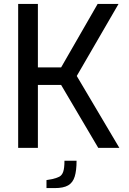

<svg xmlns="http://www.w3.org/2000/svg" viewBox="-20 -757 658 983"><path d="M73 0V-737H174V-412H293L480 -737H587L373 -368L591 0H483L293 -322H174V0ZM218 206V165L247 160Q269 155 283 148Q297 141 303.5 122.5Q310 104 310 66H372Q372 116 362.5 147Q353 178 329 192Q305 206 260 206Z"/></svg>

Font: Exo Thin Medium
Style: Regular
Weight: 500
Version: Version 2.000